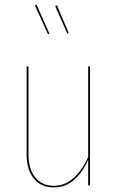

<svg xmlns="http://www.w3.org/2000/svg" viewBox="-20 -807 512 836"><path d="M372 0H364V-112Q339 -55 301.5 -23Q264 9 215 9Q159 9 127.5 -29.5Q96 -68 96 -134V-518H104V-135Q104 -71 133.5 -34.5Q163 2 215 2Q306 2 364 -124V-518H372ZM195 -661 189 -658 132 -783 139 -787ZM279 -664 273 -661 220 -781 228 -784Z"/></svg>

Font: Fira Sans Compressed Eight
Style: Regular
Weight: 100
Width: 1
Designer: bBox Type GmbH & Carrois Corporate GbR & Edenspiekermann AG
Foundry: bBox Type GmbH & Carrois Corporate GbR & Edenspiekermann AG
Version: Version 4.301